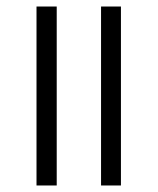

<svg xmlns="http://www.w3.org/2000/svg" viewBox="-20 -569 484 589"><path d="M290 0V-549H351V0ZM92 0V-549H154V0Z"/></svg>

Font: Noto Serif Tamil ExtraCondensed Light
Style: Regular
Weight: 300
Width: 2
Designer: Indian Type Foundry, Tom Grace, and the Monotype Design Team
Foundry: Monotype Imaging Inc.
Version: Version 2.004; ttfautohint (v1.8.4.7-5d5b)